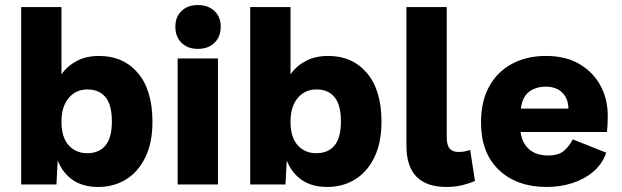

<svg xmlns="http://www.w3.org/2000/svg" viewBox="-20 -732 2468 762"><path d="M370 10Q309 10 269 -17.5Q229 -45 209 -95L204 0H64V-704H224V-437Q247 -470 284.5 -490Q322 -510 374 -510Q469 -510 527 -442.5Q585 -375 585 -248Q585 -165 556.5 -107Q528 -49 479.5 -19.5Q431 10 370 10ZM326 -124Q373 -124 398.5 -154.5Q424 -185 424 -250Q424 -315 399 -346Q374 -377 327 -377Q281 -377 252.5 -343Q224 -309 224 -249Q224 -187 252.5 -155.5Q281 -124 326 -124Z M845 -500V0H685V-500ZM765 -712Q806 -712 831 -688.5Q856 -665 856 -626Q856 -586 831 -562Q806 -538 765 -538Q725 -538 700.5 -562Q676 -586 676 -626Q676 -665 700.5 -688.5Q725 -712 765 -712Z M1279 10Q1218 10 1178 -17.5Q1138 -45 1118 -95L1113 0H973V-704H1133V-437Q1156 -470 1193.5 -490Q1231 -510 1283 -510Q1378 -510 1436 -442.5Q1494 -375 1494 -248Q1494 -165 1465.5 -107Q1437 -49 1388.5 -19.5Q1340 10 1279 10ZM1235 -124Q1282 -124 1307.5 -154.5Q1333 -185 1333 -250Q1333 -315 1308 -346Q1283 -377 1236 -377Q1190 -377 1161.5 -343Q1133 -309 1133 -249Q1133 -187 1161.5 -155.5Q1190 -124 1235 -124Z M1753 -704V-187Q1753 -156 1764.5 -142.5Q1776 -129 1799 -129Q1817 -129 1826.5 -131.5Q1836 -134 1846 -137L1865 -14Q1843 -4 1814.5 3Q1786 10 1752 10Q1593 10 1593 -154V-704Z M2150 10Q2031 10 1960 -57.5Q1889 -125 1889 -246Q1889 -330 1921.5 -389Q1954 -448 2012.5 -479Q2071 -510 2147 -510Q2225 -510 2279.5 -478Q2334 -446 2363 -392.5Q2392 -339 2392 -273Q2392 -235 2389 -208H2046Q2052 -164 2080 -139.5Q2108 -115 2156 -115Q2198 -115 2219.5 -134.5Q2241 -154 2253 -179L2386 -126Q2371 -82 2335.5 -51.5Q2300 -21 2252 -5.5Q2204 10 2150 10ZM2047 -301H2236Q2235 -342 2211 -365Q2187 -388 2146 -388Q2106 -388 2079.5 -367.5Q2053 -347 2047 -301Z"/></svg>

Font: Prodigy Sans
Style: Bold
Weight: 700
Designer: Wei Huang
Foundry: Wei Huang
Version: Version 1.003; ttfautohint (v1.8.3)